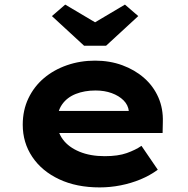

<svg xmlns="http://www.w3.org/2000/svg" viewBox="-20 -806 819 836"><path d="M414 10Q313 10 237.5 -25.5Q162 -61 120.5 -123Q79 -185 79 -263Q79 -326 103.5 -377.5Q128 -429 171 -465.5Q214 -502 271.5 -522Q329 -542 394 -542Q458 -542 512.5 -522Q567 -502 607.5 -466.5Q648 -431 669.5 -382Q691 -333 689 -274L688 -227H187L164 -323H558L541 -302V-322Q538 -349 518 -369Q498 -389 466.5 -400.5Q435 -412 396 -412Q348 -412 310 -397Q272 -382 250.5 -351.5Q229 -321 229 -275Q229 -232 254 -198.5Q279 -165 326 -145.5Q373 -126 436 -126Q494 -126 532 -139.5Q570 -153 596 -171L667 -67Q633 -42 592 -25Q551 -8 505.5 1Q460 10 414 10ZM346 -607 206 -736 264 -786 409 -700H379L524 -786L582 -736L442 -607Z"/></svg>

Font: Lexend Giga
Style: Bold
Weight: 700
Version: Version 1.007